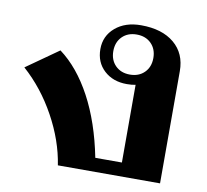

<svg xmlns="http://www.w3.org/2000/svg" viewBox="-68 -644 774 718"><g transform="rotate(10 319.0 -285.0)"><path d="M9 -339 131 -425Q201 -373 252 -278Q303 -183 329 -52H430V-347Q416 -344 397 -344Q344 -344 310.5 -375Q277 -406 277 -456Q277 -506 314.5 -538Q352 -570 412 -570Q492 -570 538 -531.5Q584 -493 584 -426V0H196Q182 -92 132 -183Q82 -274 9 -339ZM478 -457Q478 -491 457 -512Q436 -533 402 -533Q368 -533 347 -512Q326 -491 326 -457Q326 -423 347 -402Q368 -381 402 -381Q436 -381 457 -402Q478 -423 478 -457Z"/></g></svg>

Font: Fahkwang
Style: Bold
Weight: 700
Designer: Suppakit Chalermlarp | Katatrad Co.,Ltd.
Foundry: Cadson Demak Co.,Ltd.
Version: Version 1.000; ttfautohint (v1.6)